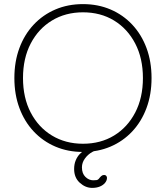

<svg xmlns="http://www.w3.org/2000/svg" viewBox="-20 -730 808 935"><path d="M429 185Q396 185 368.5 160Q341 135 341 93Q341 70 348.5 51.5Q356 33 368.5 20Q381 7 396 -2.5Q411 -12 427 -17L471 -1Q451 -2 429.5 10Q408 22 393.5 42Q379 62 379 85Q379 115 396 131.5Q413 148 434 148Q444 148 450.5 147Q457 146 461 141Q467 133 473 127.5Q479 122 487 122Q494 122 497.5 126.5Q501 131 501 136Q501 149 491.5 160.5Q482 172 466 178.5Q450 185 429 185ZM718 -350Q718 -270 693.5 -204Q669 -138 624 -90Q579 -42 518 -16Q457 10 384 10Q311 10 250 -16Q189 -42 144 -90Q99 -138 74.5 -204Q50 -270 50 -350Q50 -430 74.5 -496Q99 -562 144 -610Q189 -658 250 -684Q311 -710 384 -710Q457 -710 518 -684Q579 -658 624 -610Q669 -562 693.5 -496Q718 -430 718 -350ZM676 -350Q676 -446 638.5 -518Q601 -590 535.5 -630Q470 -670 384 -670Q299 -670 233 -630Q167 -590 129.5 -518Q92 -446 92 -350Q92 -254 129.5 -182Q167 -110 233 -70Q299 -30 384 -30Q470 -30 535.5 -70Q601 -110 638.5 -182Q676 -254 676 -350Z"/></svg>

Font: Quicksand Light Light
Style: Regular
Weight: 300
Version: Version 3.006